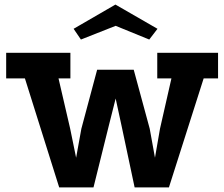

<svg xmlns="http://www.w3.org/2000/svg" viewBox="-20 -820 981 840"><path d="M7 -589H288V-477H236L287 -257L313 -130L336 -257L405 -515H565L635 -257L658 -130L680 -257L730 -477H668V-589H934V-477H871L719 0H569L513 -264L486 -389L456 -270L389 0H239L89 -477H7ZM485 -800 669 -694 633 -647 486 -707 334 -647 302 -694Z"/></svg>

Font: Podkova ExtraBold
Style: Regular
Weight: 800
Designer: Ilya Yudin
Foundry: Cyreal (www.cyreal.org)
Version: Version 2.103